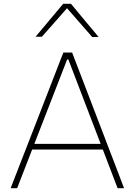

<svg xmlns="http://www.w3.org/2000/svg" viewBox="-20 -989 708 1009"><path d="M36 0Q58.5 -58 83 -121.2Q107.5 -184.5 130 -242L225 -486.5Q250.5 -552 271.2 -605.5Q292 -659 313 -713H359Q380 -658.5 400.2 -605.5Q420.5 -552.5 446 -486L540 -240.5Q562.5 -181.5 586.5 -119.2Q610.5 -57 632 0H598Q572.5 -67 545.2 -138Q518 -209 494 -272L339 -677H333L177 -275.5Q151.5 -210 124 -138.8Q96.5 -67.5 70 0ZM137 -203V-233H532V-203ZM465 -794Q430 -834.5 395.5 -873.5Q361 -912.5 325.5 -953.5H339Q303.5 -913 269.5 -874.5Q235.5 -836 200 -796H167Q203 -839 239.2 -882.2Q275.5 -925.5 312 -969H353Q389 -925.5 425.2 -882Q461.5 -838.5 498 -795Z"/></svg>

Font: Commissioner Thin Thin
Style: Regular
Weight: 250
Version: Version 1.000